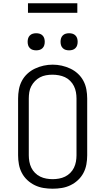

<svg xmlns="http://www.w3.org/2000/svg" viewBox="-20 -1139 640 1167"><path d="M300 8Q272 8 244.5 3.5Q217 -1 192 -13Q167 -25 146.5 -44Q126 -63 113 -87.5Q100 -112 95 -139.5Q90 -167 90 -195V-540Q90 -568 95 -595.5Q100 -623 113 -647.5Q126 -672 146.5 -691Q167 -710 192.5 -722Q218 -734 245 -740Q272 -746 300 -746Q328 -746 355 -740Q382 -734 407.5 -722Q433 -710 453.5 -691Q474 -672 487 -647.5Q500 -623 505 -595.5Q510 -568 510 -540V-195Q510 -167 505 -139.5Q500 -112 487 -87.5Q474 -63 453.5 -44Q433 -25 408 -13Q383 -1 355.5 3.5Q328 8 300 8ZM300 -50Q319 -50 338.5 -53.5Q358 -57 375.5 -65.5Q393 -74 407 -88Q421 -102 429.5 -119.5Q438 -137 441.5 -156.5Q445 -176 445 -195V-540Q445 -560 441.5 -579Q438 -598 429.5 -615.5Q421 -633 406.5 -647.5Q392 -662 374.5 -670Q357 -678 337.5 -681.5Q318 -685 298 -685Q279 -685 259.5 -681.5Q240 -678 223 -669Q206 -660 192.5 -646Q179 -632 170 -615Q161 -598 158 -578.5Q155 -559 155 -540V-195Q155 -176 158.5 -156.5Q162 -137 170.5 -119.5Q179 -102 193 -88Q207 -74 224.5 -65.5Q242 -57 261.5 -53.5Q281 -50 300 -50ZM400 -833Q389 -833 379 -836Q369 -839 361.5 -846.5Q354 -854 351 -864Q348 -874 348 -885Q348 -896 351 -906Q354 -916 361.5 -923.5Q369 -931 379 -934Q389 -937 400 -937Q411 -937 421 -934Q431 -931 438.5 -923.5Q446 -916 449 -906Q452 -896 452 -885Q452 -874 449 -864Q446 -854 438.5 -846.5Q431 -839 421 -836Q411 -833 400 -833ZM200 -833Q189 -833 179 -836Q169 -839 161.5 -846.5Q154 -854 151 -864Q148 -874 148 -885Q148 -896 151 -906Q154 -916 161.5 -923.5Q169 -931 179 -934Q189 -937 200 -937Q211 -937 221 -934Q231 -931 238.5 -923.5Q246 -916 249 -906Q252 -896 252 -885Q252 -874 249 -864Q246 -854 238.5 -846.5Q231 -839 221 -836Q211 -833 200 -833ZM150 -1061V-1119H450V-1061Z"/></svg>

Font: Iosevka Curly Slab LtEx
Style: Regular
Weight: 300
Width: 7
Monospace: yes
Designer: Belleve Invis
Foundry: Belleve Invis
Version: Version 11.1.0; ttfautohint (v1.8.3)